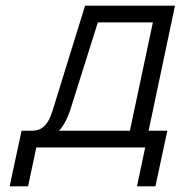

<svg xmlns="http://www.w3.org/2000/svg" viewBox="-20 -520 640 677"><path d="M92 -59H56L14 137H79L108 0H492L463 137H528L570 -59H504L597 -500H280L166 -132C150 -79 128 -59 92 -59ZM188 -59C205 -77 217 -101 227 -130L325 -441H519L438 -59Z"/></svg>

Font: LT Wave Mono Light
Style: Italic
Weight: 300
Designer: Daniel Lyons
Version: Version 2.5 (Glyphs App)